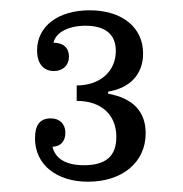

<svg xmlns="http://www.w3.org/2000/svg" viewBox="-20 -750 356 373"><path d="M258 -646C258 -697 217 -730 154 -730C93 -730 52 -699 52 -652C52 -627 64 -612 85 -612C102 -612 114 -623 114 -640C114 -657 103 -667 84 -667C88 -687 113 -700 146 -700C185 -700 205 -683 205 -651C205 -611 174 -584 129 -584V-554C177 -554 206 -527 206 -484C206 -447 186 -429 143 -429C108 -429 87 -442 82 -465C97 -465 107 -475 107 -492C107 -509 96 -520 79 -520C58 -520 48 -508 48 -481C48 -430 90 -397 151 -397C218 -397 263 -435 263 -491C263 -533 239 -559 190 -568V-572C233 -579 258 -606 258 -646Z"/></svg>

Font: Domine
Style: Regular
Weight: 400
Designer: Pablo Impallari, Rodrigo Fuenzalida, Brenda Gallo
Foundry: Pablo Impallari, Rodrigo Fuenzalida, Brenda Gallo
Version: Version 2.000